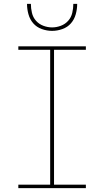

<svg xmlns="http://www.w3.org/2000/svg" viewBox="-20 -975 540 995"><path d="M75 0V-18H240V-717H75V-735H425V-717H260V-18H425V0ZM250 -815Q223 -815 196.5 -824.5Q170 -834 152.5 -854Q135 -874 127.5 -901Q120 -928 120 -955H140Q140 -932 145.5 -908.5Q151 -885 166.5 -867.5Q182 -850 204.5 -841.5Q227 -833 250 -833Q273 -833 295.5 -841.5Q318 -850 333.5 -867.5Q349 -885 354.5 -908.5Q360 -932 360 -955H380Q380 -928 372.5 -901Q365 -874 347.5 -854Q330 -834 303.5 -824.5Q277 -815 250 -815Z"/></svg>

Font: Iosevka Thin
Style: Regular
Weight: 100
Monospace: yes
Designer: Belleve Invis
Foundry: Belleve Invis
Version: Version 32.5.0; ttfautohint (v1.8.4)